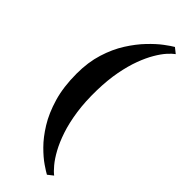

<svg xmlns="http://www.w3.org/2000/svg" viewBox="-327 -865 1087 1087"><g transform="rotate(45 216.5 -322.0)"><path d="M49.5 -334Q49.5 -425 72.8 -499.2Q96 -573.5 132.5 -631Q169 -688.5 209 -730.2Q249 -772 283.5 -797.8Q318 -823.5 336.5 -834L368.5 -808.5Q352 -797 330.5 -773Q309 -749 286.8 -711.2Q264.5 -673.5 245 -621.2Q225.5 -569 212.5 -501Q199.5 -433 197.5 -348Q195.5 -256 206.5 -181.2Q217.5 -106.5 237 -48.2Q256.5 10 280 52.8Q303.5 95.5 326.8 123.2Q350 151 368 164.5L335.5 190Q319.5 181.5 285.8 158.5Q252 135.5 211.8 95.2Q171.5 55 134.5 -4.8Q97.5 -64.5 73.5 -146.2Q49.5 -228 49.5 -334Z"/></g></svg>

Font: Merriweather 96pt ExtraBold
Style: Regular
Weight: 800
Version: Version 2.100